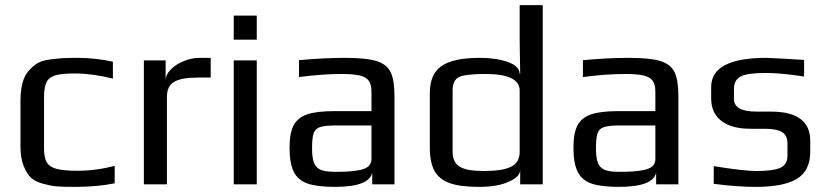

<svg xmlns="http://www.w3.org/2000/svg" viewBox="-20 -720 3231 750"><path d="M149 -2Q118 -10 101 -26Q84 -42 72 -73Q60 -103 60 -148V-326Q60 -407 91 -442Q108 -462 125.5 -472.5Q143 -483 171 -487Q199 -491 221 -492.5Q243 -494 283 -494Q352 -494 421 -479V-413Q341 -433 272 -433Q220 -433 195.5 -425.5Q171 -418 161.5 -398.5Q152 -379 152 -339V-141Q152 -104 162.5 -86Q173 -68 200.5 -60.5Q228 -53 282 -53Q355 -53 428 -72V-4Q360 10 273 10Q223 10 200.5 8Q178 6 149 -2Z M542 -484H627V-405Q627 -428 647 -448.5Q667 -469 698 -481.5Q729 -494 759 -494H803V-417H753Q689 -417 660.5 -400.5Q632 -384 632 -341V0H542Z M893 -659H983V-565H893ZM893 -484H983V0H893Z M1111 -144Q1111 -199 1126.5 -229.5Q1142 -260 1179.5 -273Q1217 -286 1286 -286H1431V-363Q1431 -390 1420.5 -404.5Q1410 -419 1385.5 -425Q1361 -431 1314 -431Q1239 -431 1148 -419V-485Q1247 -494 1327 -494Q1411 -494 1451 -481.5Q1491 -469 1506 -438Q1521 -407 1521 -342V0H1434V-46Q1423 10 1288 10Q1219 10 1181.5 -3Q1144 -16 1127.5 -49Q1111 -82 1111 -144ZM1303 -49Q1352 -49 1386 -56Q1431 -65 1431 -98V-230H1292Q1249 -230 1230 -223.5Q1211 -217 1205 -199Q1199 -181 1199 -141Q1199 -105 1206 -85.5Q1213 -66 1231 -57.5Q1249 -49 1285 -49Z M1659 -144V-357Q1659 -430 1704.5 -462Q1750 -494 1855 -494Q1918 -494 1963.5 -478Q2009 -462 2010 -432H2012L2010 -555V-700H2100V0H2012V-57Q2012 -30 1969 -11Q1926 10 1850 10Q1778 10 1737 -4.5Q1696 -19 1677.5 -52Q1659 -85 1659 -144ZM2010 -127V-366Q2010 -431 1877 -431Q1797 -431 1773 -419Q1748 -407 1748 -366V-127Q1748 -86 1775.5 -69Q1803 -52 1869 -52Q1944 -52 1977 -69Q2010 -86 2010 -127Z M2220 -144Q2220 -199 2235.5 -229.5Q2251 -260 2288.5 -273Q2326 -286 2395 -286H2540V-363Q2540 -390 2529.5 -404.5Q2519 -419 2494.5 -425Q2470 -431 2423 -431Q2348 -431 2257 -419V-485Q2356 -494 2436 -494Q2520 -494 2560 -481.5Q2600 -469 2615 -438Q2630 -407 2630 -342V0H2543V-46Q2532 10 2397 10Q2328 10 2290.5 -3Q2253 -16 2236.5 -49Q2220 -82 2220 -144ZM2412 -49Q2461 -49 2495 -56Q2540 -65 2540 -98V-230H2401Q2358 -230 2339 -223.5Q2320 -217 2314 -199Q2308 -181 2308 -141Q2308 -105 2315 -85.5Q2322 -66 2340 -57.5Q2358 -49 2394 -49Z M2768 -2V-71Q2885 -52 2936 -52Q3000 -52 3028 -64.5Q3056 -77 3056 -111V-160Q3056 -191 3035 -204Q3014 -217 2967 -217H2912Q2837 -217 2797.5 -248Q2758 -279 2758 -335V-380Q2758 -494 2974 -494Q2990 -494 3121 -486V-421Q3032 -435 2970 -435Q2899 -435 2873 -421Q2847 -407 2847 -374V-333Q2847 -284 2936 -284H2992Q3145 -284 3145 -170V-128Q3145 -53 3093 -21.5Q3041 10 2934 10Q2857 10 2768 -2Z"/></svg>

Font: Play
Style: Regular
Weight: 400
Designer: Jonas Hecksher (Cyrillic expansion: Cyreal)
Foundry: Jonas Hecksher, Playtype, e-types AS
Version: Version 2.101; ttfautohint (v1.5.65-e2d9)